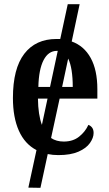

<svg xmlns="http://www.w3.org/2000/svg" viewBox="-20 -734 525 921"><path d="M116 166 155 -14Q99 -43 70.5 -107Q42 -171 42 -264Q42 -405 96.5 -476Q151 -547 251 -547Q260 -547 269 -547L305 -714H362L324 -535Q383 -514 415 -456Q447 -398 447 -306V-261H266L225 -72Q250 -55 286 -55Q330 -55 359.5 -78.5Q389 -102 404 -135Q415 -131 422 -121.5Q429 -112 429 -96Q429 -73 411.5 -48Q394 -23 356.5 -6.5Q319 10 260 10Q233 10 209 5L174 167ZM164 -317H220L257 -490H253Q212 -490 189 -445.5Q166 -401 164 -317ZM329 -317Q329 -361 323.5 -396Q318 -431 307 -453L278 -317ZM162 -261Q163 -183 181 -135L208 -261Z"/></svg>

Font: Noto Serif Condensed SemiBold
Style: Regular
Weight: 600
Width: 3
Designer: Monotype Design Team
Foundry: Monotype Imaging Inc.
Version: Version 2.013